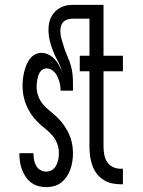

<svg xmlns="http://www.w3.org/2000/svg" viewBox="-20 -760 590 792"><path d="M170 12Q154 12 138 7.5Q122 3 109 -6.5Q96 -16 86.5 -30Q77 -44 71 -59.5Q65 -75 62.5 -91.5Q60 -108 60 -125V-128H118V-126Q118 -118 119 -109.5Q120 -101 122.5 -92.5Q125 -84 129 -76.5Q133 -69 139.5 -63.5Q146 -58 154 -55Q162 -52 170 -52Q179 -52 187 -55Q195 -58 201.5 -64Q208 -70 212 -78Q216 -86 218.5 -94.5Q221 -103 222 -111.5Q223 -120 223 -129Q223 -149 215.5 -168.5Q208 -188 194.5 -203Q181 -218 165 -230.5Q149 -243 134.5 -257.5Q120 -272 108.5 -289Q97 -306 89 -325Q81 -344 77 -364Q73 -384 73 -405Q73 -419 74.5 -433.5Q76 -448 79.5 -462.5Q83 -477 88.5 -491Q94 -505 102.5 -516.5Q111 -528 124 -535Q137 -542 151 -542Q166 -542 180 -535Q194 -528 204.5 -517Q215 -506 222.5 -492.5Q230 -479 235 -464Q230 -487 219 -507Q208 -527 199.5 -548Q191 -569 185.5 -591.5Q180 -614 180 -637Q180 -651 182.5 -664.5Q185 -678 191.5 -690.5Q198 -703 207.5 -712.5Q217 -722 229 -728.5Q241 -735 254.5 -737.5Q268 -740 281 -740H378V-683H281Q271 -683 261 -680.5Q251 -678 243.5 -671.5Q236 -665 232.5 -655Q229 -645 229 -635Q229 -616 234 -598Q239 -580 245 -562Q251 -544 258.5 -527Q266 -510 271.5 -492Q277 -474 279 -455.5Q281 -437 281 -418V-386H230Q230 -396 228.5 -406Q227 -416 224 -425.5Q221 -435 217 -444Q213 -453 206.5 -460.5Q200 -468 191 -473Q182 -478 172 -478Q164 -478 157 -474Q150 -470 145.5 -463.5Q141 -457 138.5 -449.5Q136 -442 134.5 -434.5Q133 -427 132 -419Q131 -411 131 -404Q131 -383 138 -363.5Q145 -344 158.5 -328.5Q172 -313 188 -300.5Q204 -288 218.5 -273.5Q233 -259 244.5 -242.5Q256 -226 264.5 -207.5Q273 -189 277 -169Q281 -149 281 -128Q281 -112 278.5 -95Q276 -78 270.5 -62Q265 -46 255.5 -32Q246 -18 233 -7.5Q220 3 203.5 7.5Q187 12 170 12ZM487 0H476Q457 0 438.5 -4.5Q420 -9 404 -20Q388 -31 377 -46.5Q366 -62 360 -80Q354 -98 351.5 -117Q349 -136 349 -155V-466H309V-530H349V-740H407V-530H487V-466H407V-155Q407 -139 410 -122.5Q413 -106 421.5 -92.5Q430 -79 445 -71.5Q460 -64 476 -64H487Z"/></svg>

Font: Lode Term
Style: Regular
Weight: 400
Monospace: yes
Designer: Belleve Invis
Foundry: Belleve Invis
Version: Version 29.2.0